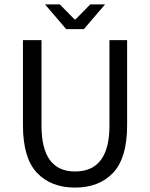

<svg xmlns="http://www.w3.org/2000/svg" viewBox="-20 -838 680 870"><path d="M84 -271V-656H168V-269Q168 -61 320 -61Q476 -61 476 -269V-656H556V-271Q556 -122 492.5 -55Q429 12 320 12Q211 12 147.5 -55Q84 -122 84 -271ZM184 -818H251L318 -750H322L389 -818H456L360 -706H280Z"/></svg>

Font: RibengUni
Style: Regular
Weight: 400
Designer: (1) Dr. Andrew Glass (Senior Program Manager at Microsoft Corporation)
(2) Bivuti Chakma (Chakma Font Designer & Keyboar
Foundry: Bivuti Chakma
Version: Version 2.2022; Updated on: 03 June 2022; Friday